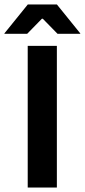

<svg xmlns="http://www.w3.org/2000/svg" viewBox="-61 -846 382 866"><path d="M195.5 0H64V-639H195.5ZM64.5 -826H195.5L301 -695.5V-693.5H198.5L132 -761.5H128L61.5 -693.5H-41V-695.5Z"/></svg>

Font: Anek Tamil SemiBold
Style: Regular
Weight: 600
Version: Version 1.003